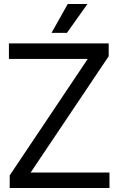

<svg xmlns="http://www.w3.org/2000/svg" viewBox="-20 -946 597 966"><path d="M28.8 0H530.8V-78.1H134.3L526.9 -663.1V-727.5H24.9V-649.4H421.4L28.8 -63.5ZM239.3 -780.8H316.9L419.9 -925.8H320.8Z"/></svg>

Font: Guggenheim Sans Display
Style: Regular
Weight: 400
Designer: Modified by Tom Baber under direction of Pentagram Design 2023
Foundry: rsms
Version: Version 1.001;Glyphs 3.1.2 (3151)